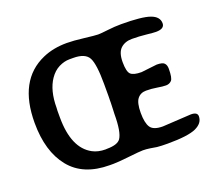

<svg xmlns="http://www.w3.org/2000/svg" viewBox="-115 -849 1173 1021"><g transform="rotate(-20 471.5 -338.5)"><path d="M462.4 -409.7Q462.4 -521.5 442.9 -558.8Q423.3 -596.2 355.5 -596.2H333.5Q304.2 -596.2 273.9 -581.1Q243.7 -565.9 221.7 -533.7Q181.6 -475.1 181.6 -376.5L180.7 -361.3V-323.7Q180.7 -148.9 278.3 -96.7Q309.1 -80.1 351.1 -80.1L358.4 -80.6Q418.9 -80.6 436.5 -106Q459.5 -139.6 459.5 -241.7Q460.4 -255.4 460.4 -262.2L461.9 -304.2V-318.4L462.4 -339.4ZM877.4 -76.2Q877.4 -37.6 832.8 -16.8Q788.1 3.9 671.9 3.9Q635.7 3.9 612.3 1.5L576.2 -4.4Q553.7 -7.8 535.4 -7.8Q517.1 -7.8 453.4 -0.7Q389.6 6.3 364.7 6.3H343.8Q194.3 6.3 119.4 -86.7Q44.4 -179.7 44.4 -341.3Q44.4 -582.5 213.4 -656.2Q273.4 -682.6 350.1 -682.6Q386.7 -682.6 446.8 -675.3Q506.8 -668 522.9 -668Q539.1 -668 579.6 -672.9Q620.1 -677.7 655.8 -677.7Q772.9 -677.7 819.1 -661.1Q865.2 -644.5 865.2 -606.9Q865.2 -575.7 816.9 -575.7Q803.2 -575.7 763.2 -580.1Q723.1 -584.5 683.3 -584.5Q643.6 -584.5 619.1 -561.8Q594.7 -539.1 594.7 -485.1Q594.7 -431.2 610.6 -416Q626.5 -400.9 671.4 -400.9L760.3 -411.1Q793 -411.1 803.2 -400.1Q813.5 -389.2 813.5 -368.7Q813.5 -315.4 801 -302.7Q788.6 -290 769.8 -290Q751 -290 720.9 -295.2Q690.9 -300.3 659.7 -300.3Q628.4 -300.3 610.6 -277.8Q592.8 -255.4 592.8 -198.7Q592.8 -142.1 609.4 -116.5Q626 -90.8 679.2 -90.8L840.3 -100.1Q877.4 -100.1 877.4 -76.2Z"/></g></svg>

Font: Averia Libre
Style: Bold
Weight: 700
Version: Version 1.002